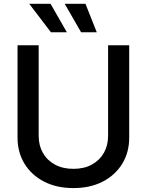

<svg xmlns="http://www.w3.org/2000/svg" viewBox="-20 -962 760 994"><path d="M359.9 11.7Q272.9 11.7 207.8 -22Q142.6 -55.7 106.7 -114.7Q70.8 -173.8 70.8 -249.5V-727.5H180.2V-258.3Q180.2 -209 202.1 -170.4Q224.1 -131.8 264.4 -109.9Q304.7 -87.9 360.4 -87.9Q415.5 -87.9 455.8 -110.1Q496.1 -132.3 517.8 -170.7Q539.6 -209 539.6 -258.3V-727.5H648.9V-249.5Q648.9 -173.3 613 -114.5Q577.1 -55.7 512.2 -22Q447.3 11.7 359.9 11.7ZM399.9 -794.9 314.9 -942.4H422.4L481 -794.9ZM243.7 -794.9 131.3 -942.4H241.7L326.2 -794.9Z"/></svg>

Font: Inter 24pt Medium
Style: Regular
Weight: 500
Designer: Rasmus Andersson
Foundry: rsms
Version: Version 4.001;git-66647c0bb